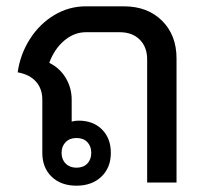

<svg xmlns="http://www.w3.org/2000/svg" viewBox="-20 -578 653 608"><path d="M539 -393V0H446V-390Q446 -429 422.5 -452.5Q399 -476 359 -476H252Q215 -476 183.5 -449.5Q152 -423 136 -379Q169 -363 188 -331.5Q207 -300 207 -262V-193Q218 -196 229 -196Q275 -196 303 -168Q331 -140 331 -94Q331 -47 301 -18.5Q271 10 222 10Q173 10 143.5 -18.5Q114 -47 114 -94V-262Q114 -297 94 -319.5Q74 -342 36 -349Q44 -406 74.5 -454Q105 -502 151.5 -530Q198 -558 252 -558H372Q447 -558 493 -512.5Q539 -467 539 -393ZM175 -94Q175 -73 188 -60Q201 -47 222 -47Q244 -47 256.5 -60Q269 -73 269 -94Q269 -115 256.5 -128Q244 -141 222 -141Q201 -141 188 -128Q175 -115 175 -94Z"/></svg>

Font: Bai Jamjuree Medium
Style: Regular
Weight: 500
Version: Version 1.000; ttfautohint (v1.6)